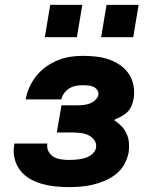

<svg xmlns="http://www.w3.org/2000/svg" viewBox="-20 -756 640 784"><path d="M260 8Q232 8 204 5Q176 2 150 -5.5Q124 -13 101 -26.5Q78 -40 62 -61Q46 -82 39.5 -109Q33 -136 38 -164Q38 -165 38.5 -166.5Q39 -168 39 -170H174Q174 -169 173.5 -168.5Q173 -168 173 -168Q171 -151 178.5 -137Q186 -123 199 -115.5Q212 -108 228 -105.5Q244 -103 260 -103Q271 -103 281.5 -103.5Q292 -104 303 -105.5Q314 -107 324.5 -110Q335 -113 345 -118.5Q355 -124 362.5 -133Q370 -142 372 -152Q375 -169 366 -182.5Q357 -196 343 -203Q329 -210 312.5 -212.5Q296 -215 279 -215H212L231 -326H298Q310 -326 322.5 -327.5Q335 -329 347 -333.5Q359 -338 369.5 -348Q380 -358 382 -370Q383 -381 376.5 -389.5Q370 -398 360.5 -402Q351 -406 340 -407Q329 -408 318 -408Q304 -408 290 -405.5Q276 -403 263.5 -395.5Q251 -388 242 -375.5Q233 -363 230 -350H85Q89 -375 100 -399.5Q111 -424 128 -445.5Q145 -467 168 -483.5Q191 -500 216 -510Q241 -520 266.5 -524Q292 -528 318 -528Q345 -528 372 -525Q399 -522 424 -513.5Q449 -505 470 -490.5Q491 -476 505.5 -455Q520 -434 525 -407.5Q530 -381 526 -354Q523 -339 517 -324Q511 -309 499.5 -298Q488 -287 473.5 -279.5Q459 -272 445 -266Q461 -256 474.5 -242.5Q488 -229 496.5 -211Q505 -193 506.5 -172.5Q508 -152 505 -132Q500 -107 487 -84Q474 -61 453 -44.5Q432 -28 408 -18Q384 -8 359.5 -2Q335 4 310 6Q285 8 260 8ZM393 -604 415 -736H546L524 -604ZM163 -604 185 -736H316L294 -604Z"/></svg>

Font: Iosevka SS04 Heavy Extended
Style: Italic
Weight: 900
Width: 7
Italic angle: -9°
Monospace: yes
Designer: Belleve Invis
Foundry: Belleve Invis
Version: Version 19.0.0; ttfautohint (v1.8.4)